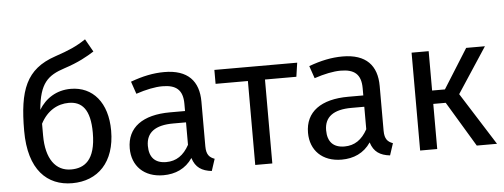

<svg xmlns="http://www.w3.org/2000/svg" viewBox="-50 -885 2704 1030"><g transform="rotate(-5 1302.0 -369.5)"><path d="M301 12C439 12 533 -81 533 -251C533 -402 455 -493 336 -493C259 -493 200 -454 164 -395C177 -538 221 -576 313 -606C390 -631 437 -658 475 -682L436 -751C385 -717 346 -700 269 -674C109 -620 68 -509 68 -290C68 -79 167 12 301 12ZM167 -256V-320C203 -389 260 -419 319 -419C390 -419 434 -374 434 -248C434 -99 372 -62 301 -62C218 -62 167 -131 167 -256Z M624 -147C624 -53 687 12 792 12C856 12 912 -12 949 -67C965 -15 999 6 1052 12L1073 -52C1046 -62 1029 -77 1029 -123V-364C1029 -474 971 -539 844 -539C785 -539 727 -527 662 -503L685 -436C739 -454 788 -464 827 -464C900 -464 937 -436 937 -360V-321H856C709 -321 624 -260 624 -147ZM722 -152C722 -224 771 -260 868 -260H937V-139C907 -84 867 -57 813 -57C753 -57 722 -90 722 -152Z M1113 -452H1287V0H1379V-452H1548L1559 -527H1113Z M1584 -147C1584 -53 1647 12 1752 12C1816 12 1872 -12 1909 -67C1925 -15 1959 6 2012 12L2033 -52C2006 -62 1989 -77 1989 -123V-364C1989 -474 1931 -539 1804 -539C1745 -539 1687 -527 1622 -503L1645 -436C1699 -454 1748 -464 1787 -464C1860 -464 1897 -436 1897 -360V-321H1816C1669 -321 1584 -260 1584 -147ZM1682 -152C1682 -224 1731 -260 1828 -260H1897V-139C1867 -84 1827 -57 1773 -57C1713 -57 1682 -90 1682 -152Z M2175 -527V0H2267V-243H2334L2480 0H2589L2410 -283L2570 -527H2469L2336 -315H2267V-527Z"/></g></svg>

Font: FiraGO Unicode
Style: Regular
Weight: 400
Designer: bBox Type
Foundry: bBox Type GmbH
Version: Version 1.001;PS 001.001;hotconv 1.0.88;makeotf.lib2.5.64775